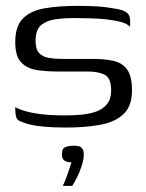

<svg xmlns="http://www.w3.org/2000/svg" viewBox="-20 -424 490 645"><path d="M200.1 4.5Q182.9 4.5 157.4 3.5Q131.9 2.5 105.4 -1.1Q78.9 -4.7 58.4 -12.5Q47.7 -16 41.9 -19.9Q36 -23.8 33.6 -34Q31.1 -44.1 31.1 -64Q52.8 -52.5 83 -46.3Q113.2 -40 143.2 -38.1Q173.2 -36.2 193.4 -36.2Q223.4 -36.2 251.9 -38.7Q280.4 -41.2 303.3 -49.3Q326.1 -57.5 339.7 -74.6Q353.4 -91.8 353.4 -120.1Q353.4 -161 332.4 -172.4Q311.5 -183.8 274.5 -183.8H173.5Q137.1 -183.8 104.7 -188.5Q72.2 -193.1 51.7 -213.8Q31.2 -234.4 31.2 -282.8Q31.2 -336.1 57.3 -362.2Q83.4 -388.2 130.5 -396.2Q177.6 -404.3 240.9 -404.3Q264 -404.3 295.9 -403Q327.7 -401.8 356.9 -396.5Q377.4 -394 390.6 -389.5Q403.8 -385 410.5 -377Q417.1 -369 417.1 -354.3V-333.6Q407.9 -344.4 386.8 -350.1Q365.8 -355.8 338.5 -358.8Q311.3 -361.8 282.2 -362.5Q253.2 -363.3 228.1 -363.3Q196 -363.3 166.2 -359.2Q136.4 -355.1 117.9 -339.3Q99.5 -323.6 99.5 -286.9Q99.5 -258.8 111.1 -246.1Q122.8 -233.3 143.2 -229.7Q163.7 -226.1 190 -226.1H292.7Q331 -226.1 360.7 -219.6Q390.4 -213.1 406.9 -190.8Q423.4 -168.5 423.4 -120.2Q423.4 -66.5 394 -39.8Q364.7 -13 314.4 -4.3Q264.1 4.5 200.1 4.5ZM191.1 200.5Q198.4 184.7 203.5 170.5Q208.5 156.4 212.8 143.7Q217.1 131.1 220.2 121.4Q218.5 121.4 216.7 121.3Q214.9 121.2 212.8 120.9Q204 120.1 196 114.9Q187.9 109.7 187.9 94.1Q187.9 75.3 199 70.4Q210.2 65.5 229.5 65.5Q239 65.5 246 67.6Q253 69.7 257.2 76.2Q261.4 82.6 261.4 95.5Q261.4 111.7 254.6 132.8Q247.8 153.9 238.4 172.5Q229.1 191.1 222.5 200.5Z"/></svg>

Font: Genos Thin
Style: Regular
Weight: 100
Designer: Robert E. Leuschke
Foundry: Robert E. Leuschke
Version: Version 1.010